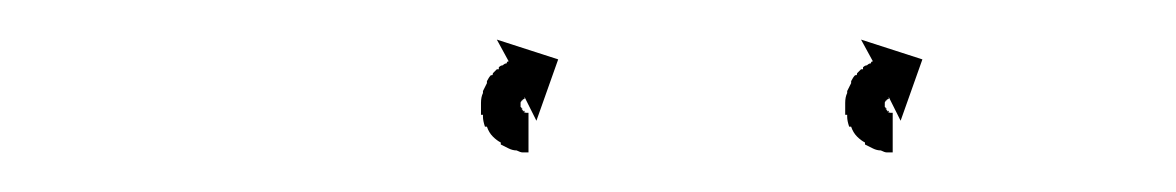

<svg xmlns="http://www.w3.org/2000/svg" viewBox="-20 -594 594 97"><path d="M430 -517Q430 -517 430 -517Q430 -517 430 -517Q430 -517 430 -517Q430 -517 430 -517Q429 -517 428 -517Q428 -517 428 -517Q428 -517 428 -517Q428 -517 428 -517Q428 -517 428 -517Q427 -517 425 -518Q425 -518 425 -518Q425 -518 425 -518Q425 -518 425 -518Q425 -518 425 -518Q423 -518 421 -519Q421 -519 421 -519Q421 -519 421 -519Q421 -519 421 -519Q421 -519 421 -519Q419 -520 417 -521Q417 -521 417 -521Q417 -521 417 -521Q417 -522 417 -522Q417 -522 417 -522Q415 -523 413 -525Q413 -525 413 -525Q413 -525 413 -525Q413 -525 413 -525Q413 -525 413 -525Q411 -527 410 -530Q410 -530 410 -530Q410 -530 410 -530Q410 -530 409.5 -530Q409 -530 409 -530Q408 -533 408 -535Q408 -535 408 -535.5Q408 -536 408 -536Q408 -536 407.5 -536Q407 -536 407 -536Q407 -539 407 -541Q407 -541 407 -541.5Q407 -542 407 -542Q407 -542 407 -542Q407 -542 407 -542Q407 -545 408 -547Q408 -547 408 -547Q408 -547 408 -547Q408 -548 408 -548Q408 -548 408 -548Q409 -550 410 -552Q410 -552 410 -552Q410 -552 410 -552Q410 -553 410 -553Q410 -553 410 -553Q411 -555 412 -556Q412 -556 412.5 -556Q413 -556 413 -557Q413 -557 413 -557Q413 -557 413 -557Q414 -558 415 -559Q415 -559 415.5 -559Q416 -559 416 -559Q416 -560 416 -560Q416 -560 416 -560Q417 -561 418 -561Q418 -561 418 -561Q418 -561 418 -561Q418 -561 418 -561Q418 -561 418 -561Q419 -562 420 -562Q420 -562 420 -562Q420 -562 420 -562Q420 -562 420 -562Q420 -562 420 -562Q420 -563 421 -563L415 -574L446 -564L435 -533L429 -545Q429 -545 429 -544Q429 -544 429 -544.5Q429 -545 429 -545Q429 -545 429 -545Q429 -545 429 -545Q429 -544 429 -544Q429 -544 429 -544Q429 -544 429 -544Q429 -544 429 -544Q429 -544 429 -544Q429 -544 428 -544Q428 -544 428 -544Q428 -544 428 -544Q428 -544 428.5 -544Q429 -544 429 -544Q428 -544 428 -543Q428 -543 428 -543Q428 -543 428 -544Q428 -544 428 -544Q428 -544 428 -544Q428 -543 427 -543Q427 -543 427 -543Q427 -543 427 -543Q428 -543 428 -543Q428 -543 428 -543Q427 -543 427 -542Q427 -542 427 -542Q427 -542 427 -542Q427 -542 427 -542Q427 -542 427 -542Q427 -542 427 -541Q427 -541 427 -541Q427 -541 427 -541Q427 -541 427 -541Q427 -541 427 -541Q427 -541 427 -540Q427 -540 427 -540Q427 -540 427 -540Q427 -540 427 -540Q427 -540 427 -540Q427 -540 428 -539Q428 -539 427.5 -539Q427 -539 427 -539Q427 -539 427 -539Q427 -539 427 -539Q428 -539 428 -538Q428 -538 428 -538Q428 -538 428 -538Q428 -538 428 -538.5Q428 -539 428 -539Q428 -538 429 -537Q429 -537 429 -537.5Q429 -538 429 -538Q429 -538 428.5 -538Q428 -538 428 -538Q429 -537 430 -537Q430 -537 429.5 -537Q429 -537 429 -537Q429 -537 429 -537Q429 -537 429 -537Q430 -537 430 -537Q430 -537 430 -537Q430 -537 430 -537Q430 -537 430 -537Q430 -537 430 -537Q430 -537 431 -537Q431 -537 431 -537Q431 -537 430 -537Q430 -537 430 -537Q430 -537 430 -537Q431 -537 431 -537Q431 -537 431 -537Q431 -537 431 -537Q431 -537 431 -537Q431 -537 431 -537Q431 -537 431 -537V-517Q431 -517 430 -517ZM246 -517Q246 -517 246 -517Q246 -517 246 -517Q246 -517 246 -517Q246 -517 246 -517Q245 -517 244 -517Q244 -517 244 -517Q244 -517 244 -517Q244 -517 244 -517Q244 -517 244 -517Q243 -517 241 -518Q241 -518 241 -518Q241 -518 241 -518Q241 -518 241 -518Q241 -518 241 -518Q239 -518 237 -519Q237 -519 237 -519Q237 -519 237 -519Q237 -519 237 -519Q237 -519 237 -519Q235 -520 233 -521Q233 -521 233 -521Q233 -521 233 -521Q233 -522 233 -522Q233 -522 233 -522Q231 -523 229 -525Q229 -525 229 -525Q229 -525 229 -525Q229 -525 229 -525Q229 -525 229 -525Q227 -527 226 -530Q226 -530 226 -530Q226 -530 226 -530Q226 -530 225.5 -530Q225 -530 225 -530Q224 -533 224 -535Q224 -535 224 -535.5Q224 -536 224 -536Q224 -536 223.5 -536Q223 -536 223 -536Q223 -539 223 -541Q223 -541 223 -541.5Q223 -542 223 -542Q223 -542 223 -542Q223 -542 223 -542Q223 -545 224 -547Q224 -547 224 -547Q224 -547 224 -547Q224 -548 224 -548Q224 -548 224 -548Q225 -550 226 -552Q226 -552 226 -552Q226 -552 226 -552Q226 -553 226 -553Q226 -553 226 -553Q227 -555 228 -556Q228 -556 228.5 -556Q229 -556 229 -557Q229 -557 229 -557Q229 -557 229 -557Q230 -558 231 -559Q231 -559 231.5 -559Q232 -559 232 -559Q232 -560 232 -560Q232 -560 232 -560Q233 -561 234 -561Q234 -561 234 -561Q234 -561 234 -561Q234 -561 234 -561Q234 -561 234 -561Q235 -562 236 -562Q236 -562 236 -562Q236 -562 236 -562Q236 -562 236 -562Q236 -562 236 -562Q236 -563 237 -563L231 -574L262 -564L251 -533L245 -545Q245 -545 245 -544Q245 -544 245 -544.5Q245 -545 245 -545Q245 -545 245 -545Q245 -545 245 -545Q245 -544 245 -544Q245 -544 245 -544Q245 -544 245 -544Q245 -544 245 -544Q245 -544 245 -544Q245 -544 244 -544Q244 -544 244 -544Q244 -544 244 -544Q244 -544 244.5 -544Q245 -544 245 -544Q244 -544 244 -543Q244 -543 244 -543Q244 -543 244 -544Q244 -544 244 -544Q244 -544 244 -544Q244 -543 243 -543Q243 -543 243 -543Q243 -543 243 -543Q244 -543 244 -543Q244 -543 244 -543Q243 -543 243 -542Q243 -542 243 -542Q243 -542 243 -542Q243 -542 243 -542Q243 -542 243 -542Q243 -542 243 -541Q243 -541 243 -541Q243 -541 243 -541Q243 -541 243 -541Q243 -541 243 -541Q243 -541 243 -540Q243 -540 243 -540Q243 -540 243 -540Q243 -540 243 -540Q243 -540 243 -540Q243 -540 244 -539Q244 -539 243.5 -539Q243 -539 243 -539Q243 -539 243 -539Q243 -539 243 -539Q244 -539 244 -538Q244 -538 244 -538Q244 -538 244 -538Q244 -538 244 -538.5Q244 -539 244 -539Q244 -538 245 -537Q245 -537 245 -537.5Q245 -538 245 -538Q245 -538 244.5 -538Q244 -538 244 -538Q245 -537 246 -537Q246 -537 245.5 -537Q245 -537 245 -537Q245 -537 245 -537Q245 -537 245 -537Q246 -537 246 -537Q246 -537 246 -537Q246 -537 246 -537Q246 -537 246 -537Q246 -537 246 -537Q246 -537 247 -537Q247 -537 247 -537Q247 -537 246 -537Q246 -537 246 -537Q246 -537 246 -537Q247 -537 247 -537Q247 -537 247 -537Q247 -537 247 -537Q247 -537 247 -537Q247 -537 247 -537Q247 -537 247 -537V-517Q247 -517 246 -517Z"/></svg>

Font: FRB American Cursive Just Arrows Thin
Style: Italic
Weight: 100
Italic angle: -25°
Version: Version 2.0;Modular Font Editor K font №1